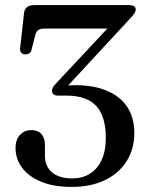

<svg xmlns="http://www.w3.org/2000/svg" viewBox="-20 -720 579 754"><path d="M233 -368.5 222.5 -382Q229.5 -383 237.8 -383.8Q246 -384.5 255.2 -385Q264.5 -385.5 274 -385.5Q348 -385.5 400.2 -363.5Q452.5 -341.5 480 -299.5Q507.5 -257.5 507.5 -198Q507.5 -134.5 477.2 -86.8Q447 -39 391.8 -12.5Q336.5 14 262 14Q190.5 14 141.2 -6.5Q92 -27 66.5 -61.5Q41 -96 41 -139Q41 -171.5 58.5 -190.2Q76 -209 103 -209Q129.5 -209 143 -193.2Q156.5 -177.5 156.5 -151V-107Q156.5 -67 184.5 -43Q212.5 -19 265 -19.5Q303 -19.5 332.2 -37.2Q361.5 -55 378.5 -90.5Q395.5 -126 395.5 -178.5Q395.5 -263 358 -303.8Q320.5 -344.5 242 -344.5H209.5Q196 -344.5 190.2 -349.5Q184.5 -354.5 184.5 -364Q184.5 -371 188.2 -377.8Q192 -384.5 203 -395.5L433.5 -642L437 -608H156Q139.5 -608 130.5 -602Q121.5 -596 118.5 -582L104 -525.5Q102.5 -516.5 96.2 -511.5Q90 -506.5 80 -506.5Q70 -506.5 64 -512.5Q58 -518.5 59 -531L74.5 -669.5Q76 -684 86 -692Q96 -700 114.5 -700H483.5Q499 -700 506 -695.8Q513 -691.5 513 -682.5Q513 -676 508 -667.8Q503 -659.5 486.5 -642.5Z"/></svg>

Font: Fraunces
Style: Regular
Weight: 400
Version: Version 1.000;[b76b70a41]